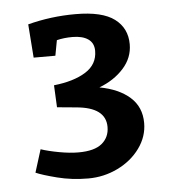

<svg xmlns="http://www.w3.org/2000/svg" viewBox="-41 -800 477 537"><g transform="rotate(-5 197.5 -531.5)"><path d="M355 -442Q355 -404 331.5 -371.5Q308 -339 269 -320Q230 -301 186 -301Q140 -301 99 -311.5Q58 -322 40 -330L60 -394Q81 -387 111 -381.5Q141 -376 165 -376Q210 -376 231 -393.5Q252 -411 252 -440Q252 -495 169 -502L116 -507L113 -569Q169 -575 202.5 -596Q236 -617 236 -655Q236 -677 220 -688Q204 -699 176 -699Q152 -699 132 -694L124 -651H63L56 -745Q121 -762 190 -762Q265 -762 299.5 -736Q334 -710 334 -665Q334 -627 307.5 -597.5Q281 -568 239 -552Q293 -542 324 -514.5Q355 -487 355 -442Z"/></g></svg>

Font: Enriqueta SemiBold
Style: Regular
Weight: 600
Designer: Viviana Monsalve, Gustavo Ibarra
Foundry: 72Puntos
Version: Version 2.000